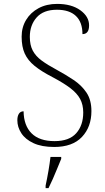

<svg xmlns="http://www.w3.org/2000/svg" viewBox="-20 -744 541 985"><path d="M258 10Q194 10 152 -9.5Q110 -29 89.5 -60.5Q69 -92 69 -127Q69 -148 77 -160.5Q85 -173 101 -173Q102 -100 142 -60Q182 -20 260 -20Q335 -20 371 -60.5Q407 -101 407 -167Q407 -207 391 -236.5Q375 -266 340 -292.5Q305 -319 248 -349Q192 -378 157.5 -406Q123 -434 107 -469Q91 -504 91 -556Q91 -604 114 -642Q137 -680 178 -702Q219 -724 273 -724Q347 -724 392 -691.5Q437 -659 437 -614Q437 -569 403 -569Q403 -630 369.5 -662Q336 -694 272 -694Q203 -694 168 -654.5Q133 -615 133 -555Q133 -513 148 -484.5Q163 -456 193.5 -433.5Q224 -411 269 -387Q317 -361 358 -333.5Q399 -306 424 -268.5Q449 -231 449 -174Q449 -93 400.5 -41.5Q352 10 258 10ZM214 208Q222 171 228.5 133Q235 95 239 61H294V71Q285 92 274 119.5Q263 147 251 174Q239 201 229 221H214Z"/></svg>

Font: Noto Serif Tamil ExtraLight
Style: Regular
Weight: 200
Designer: Indian Type Foundry, Tom Grace, and the Monotype Design Team
Foundry: Monotype Imaging Inc.
Version: Version 2.004; ttfautohint (v1.8.4.7-5d5b)